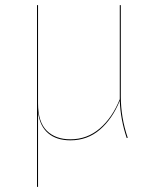

<svg xmlns="http://www.w3.org/2000/svg" viewBox="-20 -537 621 747"><path d="M473 0Q449 -71 446 -145Q417 -74 368.5 -32.5Q320 9 254 9Q200 9 167.5 -18.5Q135 -46 128 -100V58V190H124V-517H128V-135Q128 -62 162 -28.5Q196 5 254 5Q319 5 368 -37Q417 -79 446 -151V-152V-517H450V-161Q450 -80 477 -1Z"/></svg>

Font: FiraGO Four
Style: Regular
Weight: 100
Designer: bBox Type
Foundry: bBox Type GmbH
Version: Version 1.001